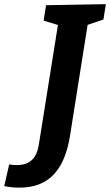

<svg xmlns="http://www.w3.org/2000/svg" viewBox="-120 -724 522 911"><path d="M98.5 -699.3 382.3 -704.3 370.7 -631.3 280.7 -600.9 298.3 -622.6 211.7 -76.5Q202.9 -22 185.1 22.7Q167.4 67.4 138.9 99.6Q110.4 131.8 68.9 149.1Q27.5 166.3 -28.1 166.3Q-63.2 166.3 -99.9 159.2L-76.4 55.9Q-68.4 57.6 -59.7 58.5Q-51.1 59.3 -42.4 59.3Q-8.2 59.3 11.9 48.7Q32 38 42.9 21.6Q53.9 5.1 58.7 -13.1Q63.5 -31.2 65.5 -45.5L157.6 -622.6L172.1 -600.2L87 -626.3Z"/></svg>

Font: Bitter Thin
Style: Italic
Weight: 100
Italic angle: -9°
Designer: Sol Matas, and Bitter project Authors
Foundry: Sol Matas
Version: Version 2.002